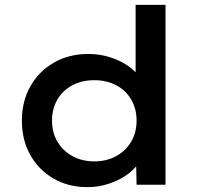

<svg xmlns="http://www.w3.org/2000/svg" viewBox="-20 -760 813 790"><path d="M340 10Q261 10 200 -25.5Q139 -61 104.5 -122.5Q70 -184 70 -264Q70 -343 105 -405Q140 -467 202 -502.5Q264 -538 343 -538Q389 -538 429.5 -525.5Q470 -513 501.5 -492.5Q533 -472 551 -447Q569 -422 571 -396L538 -392V-740H661V0H542L539 -132L563 -127Q562 -102 543 -78.5Q524 -55 493.5 -35Q463 -15 423 -2.5Q383 10 340 10ZM368 -96Q419 -96 458.5 -118Q498 -140 520 -177.5Q542 -215 542 -264Q542 -312 520 -350Q498 -388 458.5 -409Q419 -430 368 -430Q317 -430 277.5 -409Q238 -388 216 -350Q194 -312 194 -264Q194 -215 216 -177.5Q238 -140 277.5 -118Q317 -96 368 -96Z"/></svg>

Font: Lexend Exa Medium
Style: Regular
Weight: 500
Designer: Bonnie Shaver-Troup, Thomas Jockin
Foundry: Lexend
Version: Version 1.007